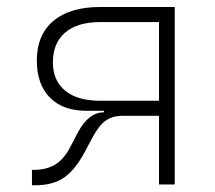

<svg xmlns="http://www.w3.org/2000/svg" viewBox="-20 -538 626 560"><path d="M232.9 -214.8Q163.6 -214.8 125.5 -253.4Q87.4 -292 87.4 -361.8Q87.4 -436 135.5 -476.8Q183.6 -517.6 272 -517.6H489.7V0H443.8V-200.2H337.9Q307.1 -200.2 287.4 -185.5Q267.6 -170.9 249 -135.7L228 -96.2Q199.2 -42 166.5 -19.8Q133.8 2.4 82.5 2.4H73.2V-42.5H77.6Q115.7 -42.5 141.4 -58.3Q167 -74.2 185.1 -109.4L206.5 -150.4Q237.8 -210.4 283.2 -210.4V-214.8ZM443.8 -244.1V-473.6H272Q206.1 -473.6 170.2 -443.1Q134.3 -412.6 134.3 -356.4Q134.3 -302.7 170.2 -273.4Q206.1 -244.1 272 -244.1Z"/></svg>

Font: Cascadia Code NF ExtraLight
Style: Regular
Weight: 200
Monospace: yes
Designer: Aaron Bell
Foundry: Saja Typeworks
Version: Version 2404.023; ttfautohint (v1.8.4)